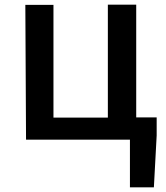

<svg xmlns="http://www.w3.org/2000/svg" viewBox="-20 -571 715 826"><path d="M92 30H539V235H642L654 12V-66H566V-551H444V-65H210V-550H89Z"/></svg>

Font: GenEiGothic-pro-SemiBold
Style: Regular
Weight: 500
Designer: Ryoko NISHIZUKA (kana & ideographs); Paul D. Hunt (Latin, Greek & Cyrillic); Wenlong ZHANG (bopomofo); Sandoll Communica
Foundry: Adobe Systems Incorporated; o_tamon
Version: Version 1.000.140830